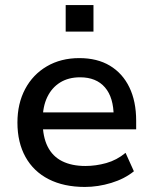

<svg xmlns="http://www.w3.org/2000/svg" viewBox="-20 -731 605 760"><path d="M316 9Q233 9 173 -21.5Q113 -52 81 -109.5Q49 -167 49 -246Q49 -321 79.5 -378.5Q110 -436 165.5 -468.5Q221 -501 294 -501Q365 -501 415 -471Q465 -441 492 -385.5Q519 -330 519 -253V-219H131V-286H447L430 -269Q430 -345 395.5 -385Q361 -425 297 -425Q251 -425 218 -404.5Q185 -384 167 -346.5Q149 -309 149 -257V-248Q149 -190 168.5 -151Q188 -112 226 -93Q264 -74 318 -74Q359 -74 400.5 -85.5Q442 -97 477 -126L510 -53Q473 -23 420.5 -7Q368 9 316 9ZM240 -606V-711H350V-606Z"/></svg>

Font: NunitoSans_10ptSemiBold
Style: Regular
Weight: 600
Designer: Vernon Adams
Foundry: Vernon Adams
Version: Version 3.101;gftools[0.9.27]